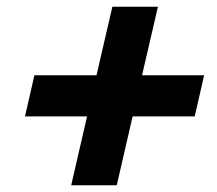

<svg xmlns="http://www.w3.org/2000/svg" viewBox="-20 -609 644 569"><path d="M585 -386 557 -264H373L326 -60H191L238 -264H54L82 -386H266L313 -589H448L401 -386Z"/></svg>

Font: Elaine Sans
Style: Bold Italic
Weight: 700
Italic angle: -13°
Designer: Wei Huang
Foundry: Wei Huang
Version: Version 2.001;December 24, 2019;FontCreator 12.0.0.2547 64-b